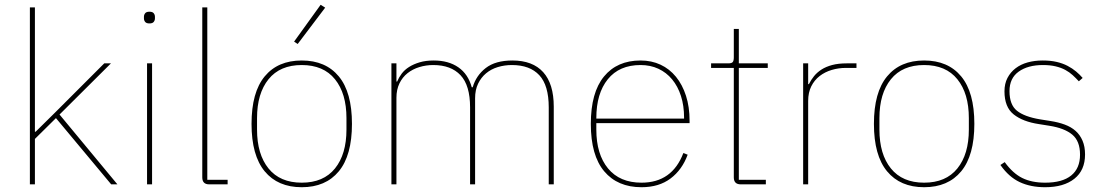

<svg xmlns="http://www.w3.org/2000/svg" viewBox="-20 -771 4617 803"><path d="M105 -740H126V-220H129L209 -299L416 -506H444L229 -292L471 0H445L214 -277L126 -190V0H105Z M605 -673Q592 -673 587 -679.5Q582 -686 582 -694V-701Q582 -709 587 -715.5Q592 -722 605 -722Q618 -722 623 -715.5Q628 -709 628 -701V-694Q628 -686 623 -679.5Q618 -673 605 -673ZM595 -506H616V0H595Z M855 0Q826 0 826 -29V-740H847V-19H932V0Z M1242 12Q1142 12 1087 -54.5Q1032 -121 1032 -253Q1032 -385 1087 -451.5Q1142 -518 1242 -518Q1342 -518 1397 -451.5Q1452 -385 1452 -253Q1452 -121 1397 -54.5Q1342 12 1242 12ZM1242 -7Q1333 -7 1381 -66.5Q1429 -126 1429 -229V-277Q1429 -380 1381 -439.5Q1333 -499 1242 -499Q1151 -499 1103 -439.5Q1055 -380 1055 -277V-229Q1055 -126 1103 -66.5Q1151 -7 1242 -7ZM1225 -587 1210 -597 1321 -751 1340 -739Z M1617 0V-506H1638V-430H1641Q1648 -447 1660 -463Q1672 -479 1691 -491Q1710 -503 1735.5 -510.5Q1761 -518 1794 -518Q1856 -518 1897 -489.5Q1938 -461 1953 -406H1957Q1971 -455 2011.5 -486.5Q2052 -518 2123 -518Q2208 -518 2252 -469Q2296 -420 2296 -325V0H2275V-322Q2275 -414 2235.5 -456.5Q2196 -499 2121 -499Q2090 -499 2062 -490.5Q2034 -482 2013 -464.5Q1992 -447 1979.5 -421Q1967 -395 1967 -360V0H1946V-322Q1946 -414 1906 -456.5Q1866 -499 1792 -499Q1762 -499 1734 -490.5Q1706 -482 1684.5 -465Q1663 -448 1650.5 -422Q1638 -396 1638 -362V0Z M2663 12Q2563 12 2507 -54.5Q2451 -121 2451 -253Q2451 -384 2506 -451Q2561 -518 2659 -518Q2705 -518 2742.5 -500.5Q2780 -483 2807 -450Q2834 -417 2849 -370.5Q2864 -324 2864 -266V-256H2474V-229Q2474 -126 2523 -66.5Q2572 -7 2663 -7Q2791 -7 2838 -131L2856 -124Q2833 -61 2784.5 -24.5Q2736 12 2663 12ZM2659 -499Q2570 -499 2522 -439.5Q2474 -380 2474 -277V-275H2841V-279Q2841 -329 2828 -369.5Q2815 -410 2791 -439Q2767 -468 2733.5 -483.5Q2700 -499 2659 -499Z M3078 0Q3049 0 3049 -29V-487H2954V-506H3026Q3040 -506 3044.5 -511.5Q3049 -517 3049 -531V-650H3070V-506H3191V-487H3070V-19H3183V0Z M3339 0V-506H3360V-419H3363Q3372 -437 3384.5 -452.5Q3397 -468 3415.5 -480Q3434 -492 3460 -499Q3486 -506 3521 -506H3562V-487H3518Q3487 -487 3458.5 -478.5Q3430 -470 3408 -453Q3386 -436 3373 -410Q3360 -384 3360 -349V0Z M3845 12Q3745 12 3690 -54.5Q3635 -121 3635 -253Q3635 -385 3690 -451.5Q3745 -518 3845 -518Q3945 -518 4000 -451.5Q4055 -385 4055 -253Q4055 -121 4000 -54.5Q3945 12 3845 12ZM3845 -7Q3936 -7 3984 -66.5Q4032 -126 4032 -229V-277Q4032 -380 3984 -439.5Q3936 -499 3845 -499Q3754 -499 3706 -439.5Q3658 -380 3658 -277V-229Q3658 -126 3706 -66.5Q3754 -7 3845 -7Z M4351 12Q4290 12 4244.5 -9.5Q4199 -31 4164 -81L4182 -93Q4216 -46 4255.5 -26.5Q4295 -7 4351 -7Q4423 -7 4460 -37Q4497 -67 4497 -124Q4497 -181 4464.5 -208Q4432 -235 4369 -245L4325 -252Q4258 -262 4219.5 -292.5Q4181 -323 4181 -389Q4181 -421 4193.5 -445Q4206 -469 4227.5 -485.5Q4249 -502 4278 -510Q4307 -518 4341 -518Q4374 -518 4399.5 -512Q4425 -506 4445 -495.5Q4465 -485 4480.5 -472Q4496 -459 4508 -445L4492 -431Q4480 -444 4466.5 -456.5Q4453 -469 4435.5 -478.5Q4418 -488 4395 -493.5Q4372 -499 4342 -499Q4279 -499 4240.5 -471.5Q4202 -444 4202 -390Q4202 -333 4233 -308Q4264 -283 4329 -272L4373 -265Q4406 -260 4433 -250Q4460 -240 4478.5 -223.5Q4497 -207 4507.5 -182.5Q4518 -158 4518 -125Q4518 -59 4473.5 -23.5Q4429 12 4351 12Z"/></svg>

Font: IBM Plex Sans Hebrew Thin
Style: Regular
Weight: 100
Designer: Mike Abbink, Paul van der Laan, Pieter van Rosmalen, Yanek Iontef
Foundry: Bold Monday
Version: Version 1.2